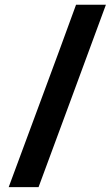

<svg xmlns="http://www.w3.org/2000/svg" viewBox="-20 -771 467 810"><path d="M426.8 -751Q355.5 -557.6 284.7 -365.7Q213.9 -173.8 142.6 18.6H16.6Q87.9 -174.8 159.2 -366.2Q230.5 -557.6 300.8 -751Z"/></svg>

Font: Josefin Sans CFJ
Style: Bold
Weight: 700
Designer: Santiago Orozco
Foundry: Typemade
Version: Version 2.001